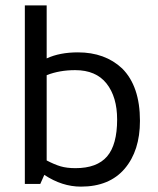

<svg xmlns="http://www.w3.org/2000/svg" viewBox="-20 -685 589 715"><path d="M72.5 0V-665H153.8V-467.5Q202.5 -490 270 -490Q371.2 -490 435 -430Q501.2 -363.8 501.2 -235Q501.2 -123.8 444.4 -56.9Q387.5 10 281.2 10Q211.2 10 145 -33.8L130 0ZM416.2 -240Q416.2 -323.8 376.9 -373.8Q337.5 -423.8 260 -423.8Q201.2 -423.8 153.8 -405V-87.5Q182.5 -72.5 205.6 -65.6Q228.8 -58.8 261.2 -58.8Q341.2 -58.8 378.8 -102.5Q416.2 -146.2 416.2 -240Z"/></svg>

Font: Cambay
Style: Regular
Weight: 400
Designer: Pooja Saxena
Foundry: Pooja Saxena
Version: Version 1.181;PS 001.181;hotconv 1.0.70;makeotf.lib2.5.58329